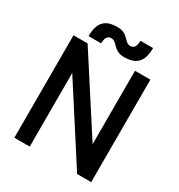

<svg xmlns="http://www.w3.org/2000/svg" viewBox="-226 -1148 1211 1298"><g transform="rotate(30 380.0 -498.5)"><path d="M449 -843C542 -843 589 -884 589 -994H491C491 -938 466 -929 449 -929C399 -929 398 -997 311 -997C218 -997 171 -956 171 -846H269C269 -902 294 -911 311 -911C361 -911 362 -843 449 -843ZM680 0V-800H560V-227L190 -800H80V0H200V-575L570 0Z"/></g></svg>

Font: Gauge Heavy
Style: Bold
Weight: 900
Designer: Daniel Pimley
Foundry: Daniel Pimley
Version: Version 1.003;PS 001.001;hotconv 1.0.56